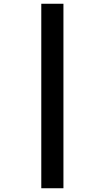

<svg xmlns="http://www.w3.org/2000/svg" viewBox="-20 -780 558 1023"><path d="M200 -760V223H318V-760Z"/></svg>

Font: Noto Sans Myanmar UI ExtraBold
Style: Regular
Weight: 800
Designer: Monotype Design Team
Foundry: Monotype Imaging Inc.
Version: Version 2.103